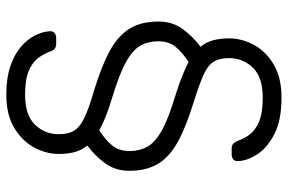

<svg xmlns="http://www.w3.org/2000/svg" viewBox="-168 -582 890 593"><g transform="rotate(90 276.5 -285.0)"><path d="M272 140Q221 140 184 127.5Q147 115 123.5 94.5Q100 74 88.5 50.5Q77 27 76 6Q75 -3 81 -8.5Q87 -14 97 -14H115Q123 -14 129 -10Q135 -6 139 6Q146 24 158.5 41.5Q171 59 198 70.5Q225 82 272 82Q335 82 364.5 51.5Q394 21 394 -22Q394 -53 382 -71Q370 -89 340.5 -102.5Q311 -116 256 -132Q181 -155 135 -180.5Q89 -206 67.5 -241.5Q46 -277 46 -330Q46 -373 69 -404.5Q92 -436 124 -460Q109 -478 103.5 -500Q98 -522 98 -548Q98 -587 118 -624.5Q138 -662 179 -686Q220 -710 281 -710Q350 -710 392.5 -688.5Q435 -667 455.5 -636Q476 -605 477 -576Q478 -567 472 -561.5Q466 -556 456 -556H438Q430 -556 424.5 -560Q419 -564 414 -576Q408 -594 395 -611.5Q382 -629 355.5 -640.5Q329 -652 281 -652Q218 -652 188.5 -621.5Q159 -591 159 -548Q159 -517 171 -499Q183 -481 213 -468Q243 -455 297 -438Q372 -415 418 -389.5Q464 -364 485.5 -328.5Q507 -293 507 -240Q507 -197 484 -165.5Q461 -134 429 -110Q444 -92 449.5 -70Q455 -48 455 -22Q455 17 435 54Q415 91 374.5 115.5Q334 140 272 140ZM382 -147Q413 -167 429.5 -188Q446 -209 446 -241Q446 -271 433 -295Q420 -319 383 -340Q346 -361 272 -383Q240 -393 215 -403Q190 -413 171 -423Q140 -403 123.5 -382Q107 -361 107 -329Q107 -299 120 -275Q133 -251 170.5 -230Q208 -209 281 -187Q345 -168 382 -147Z"/></g></svg>

Font: Rubik Light Light
Style: Regular
Weight: 300
Version: Version 2.101